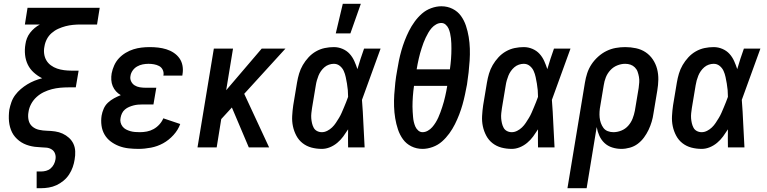

<svg xmlns="http://www.w3.org/2000/svg" viewBox="-20 -776 4040 1011"><path d="M173 215V127H196Q209 127 222.5 123.5Q236 120 246.5 111Q257 102 263.5 89.5Q270 77 272 64Q275 48 270 33.5Q265 19 252.5 11Q240 3 225 1.5Q210 0 194 -0.5Q178 -1 163 -3Q148 -5 133.5 -9Q119 -13 105.5 -19.5Q92 -26 80.5 -35Q69 -44 59.5 -55Q50 -66 43.5 -79Q37 -92 33 -106.5Q29 -121 27.5 -136Q26 -151 26.5 -167Q27 -183 29 -198Q33 -218 40 -238Q47 -258 60 -275.5Q73 -293 89.5 -307Q106 -321 124 -332Q142 -343 162 -351Q182 -359 202 -364Q178 -376 158 -394Q138 -412 126.5 -435.5Q115 -459 112 -487Q109 -515 114 -544Q116 -559 122 -574.5Q128 -590 138.5 -603.5Q149 -617 162 -628Q175 -639 190 -647H111L125 -735H505L491 -647H403Q384 -647 364 -645Q344 -643 325 -638Q306 -633 287 -624.5Q268 -616 252 -602Q236 -588 226.5 -569.5Q217 -551 214 -531Q210 -512 212.5 -493Q215 -474 224 -458.5Q233 -443 248 -432Q263 -421 280.5 -415Q298 -409 317.5 -406.5Q337 -404 356 -404H394L379 -316H341Q319 -316 297 -314Q275 -312 253.5 -306.5Q232 -301 211 -291Q190 -281 172.5 -265Q155 -249 144 -228.5Q133 -208 130 -186Q126 -164 130.5 -143.5Q135 -123 150 -110Q165 -97 185.5 -92.5Q206 -88 227.5 -87.5Q249 -87 270 -84Q291 -81 309.5 -72.5Q328 -64 343 -50.5Q358 -37 366.5 -19Q375 -1 376 20.5Q377 42 373 64Q370 84 363 104Q356 124 344 142.5Q332 161 314.5 175.5Q297 190 277.5 199Q258 208 237 211.5Q216 215 196 215Z M709 8Q682 8 656 5Q630 2 606.5 -7Q583 -16 563 -31Q543 -46 530.5 -67.5Q518 -89 514.5 -115Q511 -141 515 -167Q518 -185 526 -203.5Q534 -222 548.5 -235.5Q563 -249 580.5 -258.5Q598 -268 616 -275Q602 -283 591 -295Q580 -307 573.5 -322.5Q567 -338 566 -355.5Q565 -373 568 -390Q572 -411 581.5 -432Q591 -453 606.5 -469.5Q622 -486 642 -498Q662 -510 683 -516.5Q704 -523 725.5 -525.5Q747 -528 768 -528Q791 -528 813 -525.5Q835 -523 856 -516.5Q877 -510 895 -498Q913 -486 925 -469Q937 -452 941 -430Q945 -408 941 -385L940 -378H840L841 -381Q843 -396 836.5 -409Q830 -422 817.5 -428.5Q805 -435 790.5 -437.5Q776 -440 762 -440Q747 -440 731.5 -437Q716 -434 702 -426Q688 -418 678.5 -404.5Q669 -391 667 -376Q664 -361 670.5 -347.5Q677 -334 689 -326.5Q701 -319 716 -316.5Q731 -314 746 -314H803L788 -226H731Q719 -226 707 -225Q695 -224 683.5 -221Q672 -218 660 -213Q648 -208 638 -199.5Q628 -191 622.5 -179.5Q617 -168 615 -156Q612 -143 615 -131Q618 -119 625.5 -109.5Q633 -100 643.5 -94.5Q654 -89 666 -85.5Q678 -82 691 -81Q704 -80 717 -80Q735 -80 753.5 -83.5Q772 -87 789 -96.5Q806 -106 819.5 -121Q833 -136 840 -153L929 -123Q918 -92 893.5 -65Q869 -38 839 -21.5Q809 -5 775 1.5Q741 8 709 8Z M1290 0 1201 -210 1145 -149 1121 0H1020L1106 -520H1207L1171 -301L1358 -520H1483L1266 -282L1397 0Z M1675 8Q1646 8 1620 1Q1594 -6 1573.5 -22Q1553 -38 1540.5 -61.5Q1528 -85 1522.5 -111Q1517 -137 1518.5 -165Q1520 -193 1524 -221L1544 -341Q1548 -365 1555 -388.5Q1562 -412 1574.5 -433.5Q1587 -455 1604.5 -474Q1622 -493 1644 -505.5Q1666 -518 1690 -523Q1714 -528 1738 -528Q1762 -528 1784 -518.5Q1806 -509 1821 -492.5Q1836 -476 1845.5 -455Q1855 -434 1862 -412Q1870 -439 1878.5 -466Q1887 -493 1897 -520H1984Q1959 -453 1935 -385Q1911 -317 1886 -250Q1891 -188 1893.5 -125.5Q1896 -63 1900 0H1813Q1813 -24 1812.5 -47.5Q1812 -71 1813 -95Q1801 -76 1787.5 -57.5Q1774 -39 1756 -24Q1738 -9 1717 -0.5Q1696 8 1675 8ZM1675 -80Q1689 -80 1703 -87Q1717 -94 1728.5 -105Q1740 -116 1748.5 -129Q1757 -142 1765 -155Q1773 -168 1779 -182Q1785 -196 1791 -210Q1797 -224 1802.5 -238Q1808 -252 1813 -266Q1813 -284 1811.5 -301.5Q1810 -319 1807 -336Q1804 -353 1800.5 -370Q1797 -387 1790 -402.5Q1783 -418 1769.5 -429Q1756 -440 1738 -440Q1725 -440 1712 -435.5Q1699 -431 1688.5 -422Q1678 -413 1670 -401.5Q1662 -390 1657 -377.5Q1652 -365 1648.5 -352.5Q1645 -340 1643 -327L1623 -207Q1621 -194 1619.5 -180Q1618 -166 1619 -153Q1620 -140 1623 -127Q1626 -114 1632 -103Q1638 -92 1649.5 -86Q1661 -80 1675 -80ZM1748 -600 1785 -756H1880L1825 -600Z M2205 8Q2173 8 2146 -5.5Q2119 -19 2102 -42.5Q2085 -66 2075.5 -94.5Q2066 -123 2061 -153.5Q2056 -184 2055 -215Q2054 -246 2056 -277.5Q2058 -309 2061.5 -340.5Q2065 -372 2071 -404Q2075 -430 2080.5 -456.5Q2086 -483 2093.5 -509.5Q2101 -536 2111 -562Q2121 -588 2133.5 -613Q2146 -638 2163 -661.5Q2180 -685 2201.5 -704Q2223 -723 2250.5 -733Q2278 -743 2304 -743Q2336 -743 2363 -729.5Q2390 -716 2407 -692.5Q2424 -669 2433.5 -640.5Q2443 -612 2448 -581.5Q2453 -551 2454 -520Q2455 -489 2453 -457.5Q2451 -426 2447.5 -394.5Q2444 -363 2439 -331Q2434 -305 2428.5 -278.5Q2423 -252 2415.5 -225.5Q2408 -199 2398 -173Q2388 -147 2375.5 -122Q2363 -97 2346 -73.5Q2329 -50 2307.5 -31Q2286 -12 2258.5 -2Q2231 8 2205 8ZM2349 -411Q2351 -425 2352.5 -439Q2354 -453 2355 -466.5Q2356 -480 2356.5 -493.5Q2357 -507 2357 -520.5Q2357 -534 2356.5 -547.5Q2356 -561 2354.5 -574.5Q2353 -588 2350 -601Q2347 -614 2342 -625.5Q2337 -637 2327 -646Q2317 -655 2304 -655Q2290 -655 2276.5 -647.5Q2263 -640 2253 -628.5Q2243 -617 2235.5 -604Q2228 -591 2221.5 -577.5Q2215 -564 2210 -550.5Q2205 -537 2200.5 -523Q2196 -509 2192 -495Q2188 -481 2185 -467Q2182 -453 2179 -439Q2176 -425 2174 -411ZM2205 -80Q2219 -80 2232.5 -87.5Q2246 -95 2256 -106.5Q2266 -118 2274 -131Q2282 -144 2288 -157.5Q2294 -171 2299 -184.5Q2304 -198 2308.5 -212Q2313 -226 2317 -240Q2321 -254 2324 -268Q2327 -282 2330 -296Q2333 -310 2335 -324H2160Q2158 -310 2156.5 -296Q2155 -282 2154 -268.5Q2153 -255 2152.5 -241.5Q2152 -228 2152 -214.5Q2152 -201 2153 -187.5Q2154 -174 2155 -160.5Q2156 -147 2159 -134Q2162 -121 2167 -109.5Q2172 -98 2182 -89Q2192 -80 2205 -80Z M2675 8Q2646 8 2620 1Q2594 -6 2573.5 -22Q2553 -38 2540.5 -61.5Q2528 -85 2522.5 -111Q2517 -137 2518.5 -165Q2520 -193 2524 -221L2544 -341Q2548 -365 2555 -388.5Q2562 -412 2574.5 -433.5Q2587 -455 2604.5 -474Q2622 -493 2644 -505.5Q2666 -518 2690 -523Q2714 -528 2738 -528Q2762 -528 2784 -518.5Q2806 -509 2821 -492.5Q2836 -476 2845.5 -455Q2855 -434 2862 -412Q2870 -439 2878.5 -466Q2887 -493 2897 -520H2984Q2959 -453 2935 -385Q2911 -317 2886 -250Q2891 -188 2893.5 -125.5Q2896 -63 2900 0H2813Q2813 -24 2812.5 -47.5Q2812 -71 2813 -95Q2801 -76 2787.5 -57.5Q2774 -39 2756 -24Q2738 -9 2717 -0.5Q2696 8 2675 8ZM2675 -80Q2689 -80 2703 -87Q2717 -94 2728.5 -105Q2740 -116 2748.5 -129Q2757 -142 2765 -155Q2773 -168 2779 -182Q2785 -196 2791 -210Q2797 -224 2802.5 -238Q2808 -252 2813 -266Q2813 -284 2811.5 -301.5Q2810 -319 2807 -336Q2804 -353 2800.5 -370Q2797 -387 2790 -402.5Q2783 -418 2769.5 -429Q2756 -440 2738 -440Q2725 -440 2712 -435.5Q2699 -431 2688.5 -422Q2678 -413 2670 -401.5Q2662 -390 2657 -377.5Q2652 -365 2648.5 -352.5Q2645 -340 2643 -327L2623 -207Q2621 -194 2619.5 -180Q2618 -166 2619 -153Q2620 -140 2623 -127Q2626 -114 2632 -103Q2638 -92 2649.5 -86Q2661 -80 2675 -80Z M2968 215 3060 -341Q3064 -366 3072 -390.5Q3080 -415 3094.5 -437Q3109 -459 3129.5 -477.5Q3150 -496 3173.5 -507.5Q3197 -519 3222 -523.5Q3247 -528 3272 -528Q3301 -528 3329 -522Q3357 -516 3379.5 -501Q3402 -486 3417.5 -463Q3433 -440 3440 -413Q3447 -386 3446.5 -357Q3446 -328 3441 -299L3421 -179Q3418 -157 3411.5 -135Q3405 -113 3395 -92Q3385 -71 3371 -52Q3357 -33 3338.5 -19Q3320 -5 3297 1.5Q3274 8 3252 8Q3227 8 3203.5 0.5Q3180 -7 3163 -23Q3146 -39 3136 -61Q3126 -83 3122 -107L3069 215ZM3210 -80Q3231 -80 3252 -88.5Q3273 -97 3288 -114Q3303 -131 3311 -151.5Q3319 -172 3323 -193L3343 -313Q3345 -328 3346 -342.5Q3347 -357 3344.5 -371Q3342 -385 3337.5 -398Q3333 -411 3323 -421Q3313 -431 3300 -435.5Q3287 -440 3272 -440Q3251 -440 3230 -431.5Q3209 -423 3193.5 -406Q3178 -389 3170 -368.5Q3162 -348 3159 -327L3141 -219Q3138 -204 3137 -188Q3136 -172 3137.5 -157Q3139 -142 3144 -128Q3149 -114 3157.5 -102.5Q3166 -91 3180 -85.5Q3194 -80 3210 -80Z M3675 8Q3646 8 3620 1Q3594 -6 3573.5 -22Q3553 -38 3540.5 -61.5Q3528 -85 3522.5 -111Q3517 -137 3518.5 -165Q3520 -193 3524 -221L3544 -341Q3548 -365 3555 -388.5Q3562 -412 3574.5 -433.5Q3587 -455 3604.5 -474Q3622 -493 3644 -505.5Q3666 -518 3690 -523Q3714 -528 3738 -528Q3762 -528 3784 -518.5Q3806 -509 3821 -492.5Q3836 -476 3845.5 -455Q3855 -434 3862 -412Q3870 -439 3878.5 -466Q3887 -493 3897 -520H3984Q3959 -453 3935 -385Q3911 -317 3886 -250Q3891 -188 3893.5 -125.5Q3896 -63 3900 0H3813Q3813 -24 3812.5 -47.5Q3812 -71 3813 -95Q3801 -76 3787.5 -57.5Q3774 -39 3756 -24Q3738 -9 3717 -0.5Q3696 8 3675 8ZM3675 -80Q3689 -80 3703 -87Q3717 -94 3728.5 -105Q3740 -116 3748.5 -129Q3757 -142 3765 -155Q3773 -168 3779 -182Q3785 -196 3791 -210Q3797 -224 3802.5 -238Q3808 -252 3813 -266Q3813 -284 3811.5 -301.5Q3810 -319 3807 -336Q3804 -353 3800.5 -370Q3797 -387 3790 -402.5Q3783 -418 3769.5 -429Q3756 -440 3738 -440Q3725 -440 3712 -435.5Q3699 -431 3688.5 -422Q3678 -413 3670 -401.5Q3662 -390 3657 -377.5Q3652 -365 3648.5 -352.5Q3645 -340 3643 -327L3623 -207Q3621 -194 3619.5 -180Q3618 -166 3619 -153Q3620 -140 3623 -127Q3626 -114 3632 -103Q3638 -92 3649.5 -86Q3661 -80 3675 -80Z"/></svg>

Font: Iosevka Semibold
Style: Italic
Weight: 600
Italic angle: -9°
Monospace: yes
Designer: Belleve Invis
Foundry: Belleve Invis
Version: Version 32.5.0; ttfautohint (v1.8.4)